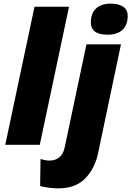

<svg xmlns="http://www.w3.org/2000/svg" viewBox="-20 -797 723 1057"><path d="M170 -760H360L199 0H9ZM480 -674Q480 -724 509 -750.5Q538 -777 590 -777Q632 -777 657.5 -760.5Q683 -744 683 -709Q683 -661 655 -633.5Q627 -606 572 -606Q480 -606 480 -674ZM201 227 203 78Q229 87 254 87Q284 87 306 69.5Q328 52 336 15L456 -553H646L520 46Q502 131 449 185.5Q396 240 300 240Q275 240 246.5 236Q218 232 201 227Z"/></svg>

Font: Noto Sans Display Black
Style: Italic
Weight: 900
Italic angle: -12°
Designer: Monotype Design team
Foundry: Monotype Imaging Inc.
Version: Version 1.000